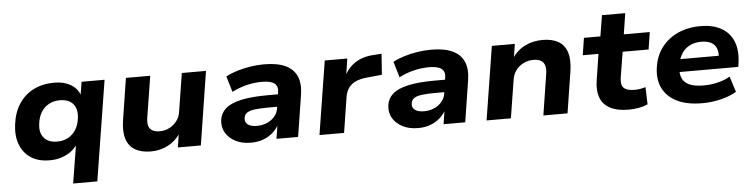

<svg xmlns="http://www.w3.org/2000/svg" viewBox="-48 -873 5060 1290"><g transform="rotate(-5 2482.0 -228.5)"><path d="M400 180 443 -86H450Q431 -56 402 -34Q373 -12 336 -0.5Q299 11 258 11Q180 11 129.5 -23Q79 -57 57.5 -115.5Q36 -174 46 -249Q56 -330 94 -387.5Q132 -445 192.5 -475.5Q253 -506 332 -506Q397 -506 442.5 -479.5Q488 -453 505 -403L501 -404L516 -496H671L563 180ZM318 -110Q361 -110 393 -128Q425 -146 445 -178.5Q465 -211 470 -255Q478 -315 449 -350Q420 -385 359 -385Q318 -385 285.5 -367.5Q253 -350 233 -317.5Q213 -285 208 -241Q199 -181 228.5 -145.5Q258 -110 318 -110Z M939 11Q877 11 834.5 -13Q792 -37 775.5 -87.5Q759 -138 771 -215L815 -496H979L935 -220Q929 -185 935.5 -162.5Q942 -140 961.5 -129.5Q981 -119 1010 -119Q1047 -119 1077 -135Q1107 -151 1127 -178Q1147 -205 1151 -238L1192 -496H1355L1277 0H1122L1137 -98H1144Q1109 -45 1056.5 -17Q1004 11 939 11Z M1615 11Q1554 11 1510 -12Q1466 -35 1444 -73Q1422 -111 1428 -158Q1434 -204 1468 -234.5Q1502 -265 1572 -281Q1642 -297 1755 -297H1842L1829 -214H1750Q1692 -214 1656.5 -209Q1621 -204 1604.5 -191.5Q1588 -179 1586 -157Q1582 -130 1602.5 -114Q1623 -98 1664 -98Q1700 -98 1731 -111Q1762 -124 1783 -148Q1804 -172 1809 -204L1825 -309Q1832 -351 1807 -370.5Q1782 -390 1723 -390Q1673 -390 1622 -378Q1571 -366 1520 -340L1488 -447Q1524 -466 1567 -479Q1610 -492 1656.5 -499Q1703 -506 1747 -506Q1836 -506 1890.5 -480.5Q1945 -455 1967 -405Q1989 -355 1977 -280L1933 0H1787L1803 -102H1809Q1792 -67 1763 -41.5Q1734 -16 1697 -2.5Q1660 11 1615 11Z M2077 0 2156 -496H2308L2289 -372H2283Q2307 -430 2359 -465Q2411 -500 2484 -504L2540 -508L2530 -367L2429 -357Q2384 -353 2353 -339Q2322 -325 2304.5 -300.5Q2287 -276 2281 -242L2243 0Z M2742 11Q2681 11 2637 -12Q2593 -35 2571 -73Q2549 -111 2555 -158Q2561 -204 2595 -234.5Q2629 -265 2699 -281Q2769 -297 2882 -297H2969L2956 -214H2877Q2819 -214 2783.5 -209Q2748 -204 2731.5 -191.5Q2715 -179 2713 -157Q2709 -130 2729.5 -114Q2750 -98 2791 -98Q2827 -98 2858 -111Q2889 -124 2910 -148Q2931 -172 2936 -204L2952 -309Q2959 -351 2934 -370.5Q2909 -390 2850 -390Q2800 -390 2749 -378Q2698 -366 2647 -340L2615 -447Q2651 -466 2694 -479Q2737 -492 2783.5 -499Q2830 -506 2874 -506Q2963 -506 3017.5 -480.5Q3072 -455 3094 -405Q3116 -355 3104 -280L3060 0H2914L2930 -102H2936Q2919 -67 2890 -41.5Q2861 -16 2824 -2.5Q2787 11 2742 11Z M3204 0 3283 -496H3438L3423 -398H3417Q3453 -453 3506.5 -479.5Q3560 -506 3626 -506Q3690 -506 3731.5 -482Q3773 -458 3789.5 -408Q3806 -358 3794 -280L3750 0H3587L3630 -274Q3636 -311 3629 -333.5Q3622 -356 3603 -367Q3584 -378 3553 -378Q3516 -378 3484.5 -362Q3453 -346 3433.5 -319Q3414 -292 3409 -257L3368 0Z M4161 11Q4085 11 4037 -14.5Q3989 -40 3971.5 -87.5Q3954 -135 3964 -201L3992 -380H3886L3904 -496H4015L4038 -637H4195L4173 -496H4348L4330 -380H4155L4127 -208Q4119 -159 4140.5 -138.5Q4162 -118 4212 -118Q4231 -118 4250 -121Q4269 -124 4287 -130L4291 -14Q4263 -1 4230 5Q4197 11 4161 11Z M4659 11Q4557 11 4490 -21.5Q4423 -54 4393 -113.5Q4363 -173 4374 -251Q4384 -329 4426 -386Q4468 -443 4536 -474.5Q4604 -506 4691 -506Q4774 -506 4830 -474.5Q4886 -443 4910.5 -384.5Q4935 -326 4925 -245L4920 -211H4499L4512 -297H4814L4794 -280Q4800 -319 4789.5 -346Q4779 -373 4753.5 -387Q4728 -401 4687 -401Q4643 -401 4610 -384.5Q4577 -368 4557 -338.5Q4537 -309 4530 -269L4527 -251Q4519 -205 4532 -172.5Q4545 -140 4581 -123.5Q4617 -107 4677 -107Q4727 -107 4774 -118.5Q4821 -130 4856 -151L4890 -46Q4846 -19 4784.5 -4Q4723 11 4659 11Z"/></g></svg>

Font: Nunito Sans 10pt SemiExpanded ExtraBold
Style: Italic
Weight: 800
Width: 6
Italic angle: -9°
Designer: Vernon Adams
Foundry: Vernon Adams
Version: Version 3.101;gftools[0.9.27]